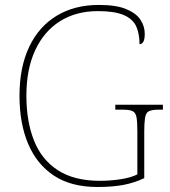

<svg xmlns="http://www.w3.org/2000/svg" viewBox="-20 -744 684 774"><path d="M372.6 9.8Q266.6 9.8 197.3 -36.1Q127.9 -82 93.3 -164.6Q58.6 -247.1 58.6 -357.9Q58.6 -472.7 97.7 -555.2Q136.7 -637.2 208.7 -680.7Q280.8 -724.1 378.4 -724.1Q448.7 -724.1 488.3 -707.5Q528.8 -690.9 546.1 -664.6Q563.5 -638.2 563.5 -607.9Q563.5 -565.9 542.5 -565.9Q542.5 -608.9 528.3 -639.6Q513.7 -668.9 477.1 -684.1Q440.4 -699.2 374.5 -699.2Q287.1 -699.2 222.2 -658.7Q157.7 -618.2 122.1 -542Q86.4 -465.8 86.4 -357.9Q86.4 -254.4 117.2 -177.2Q147.5 -100.6 213.1 -57.9Q278.8 -15.1 382.8 -15.1Q424.8 -15.1 466.3 -21.5Q507.8 -27.8 533.7 -41V-213.9Q533.7 -253.4 530.3 -271Q526.9 -290 514.6 -295.9Q502.4 -301.8 477.5 -301.8H444.8V-321.8H636.7V-301.8H617.7Q593.3 -301.8 580.6 -295.9Q567.4 -289.6 564.5 -267.6Q561.5 -245.6 561.5 -213.9V-25.9Q521.5 -6.8 477.1 1.5Q432.6 9.8 372.6 9.8Z"/></svg>

Font: Koh Santepheap Thin
Style: Regular
Weight: 100
Designer: Danh Hong
Version: Version 2.002; ttfautohint (v1.8.3)